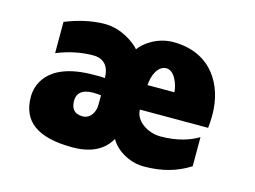

<svg xmlns="http://www.w3.org/2000/svg" viewBox="-76 -634 1027 772"><g transform="rotate(15 437.5 -248.0)"><path d="M786 -262C786 -387 717 -505 559 -505C494 -505 441 -467 421 -438C400 -463 342 -504 275 -504C219 -504 163 -490 111 -469V-339C163 -360 213 -370 263 -370C293 -370 330 -355 330 -294C302 -296 309 -295 285 -295C81 -295 62 -184 62 -145C62 -42 130 9 276 9C364 9 409 -26 433 -68C452 -31 507 9 573 9C650 9 710 -9 763 -43V-164C728 -143 678 -125 606 -125C554 -125 499 -160 499 -208H783C785 -224 786 -242 786 -262ZM333 -181C333 -159 319 -122 283 -122C246 -122 234 -144 234 -175C234 -202 251 -225 300 -225C311 -225 321 -224 333 -223ZM503 -311C505 -352 525 -396 559 -396C594 -396 613 -343 615 -311Z"/></g></svg>

Font: Maven Pro
Style: Black
Weight: 900
Designer: Joe Prince
Foundry: Joe Prince
Version: Version 1.003